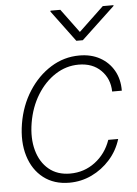

<svg xmlns="http://www.w3.org/2000/svg" viewBox="-54 -795 608 849"><g transform="rotate(-5 250.0 -370.5)"><path d="M219.7 11.7Q151.9 11.7 105.2 -24.4Q58.6 -60.5 39.3 -123.5Q20 -186.5 33.2 -266.6Q46.4 -346.2 86.7 -409.2Q127 -472.2 185.3 -508.5Q243.7 -544.9 312 -544.9Q364.3 -544.9 403.3 -523.2Q442.4 -501.5 464.4 -462.9Q486.3 -424.3 485.8 -373.5H442.9Q441.9 -430.2 404.5 -467.5Q367.2 -504.9 305.2 -504.9Q250 -504.9 202.1 -474.1Q154.3 -443.4 121.1 -389.6Q87.9 -335.9 76.2 -266.6Q64.9 -198.7 79.8 -144.8Q94.7 -90.8 132.3 -59.6Q169.9 -28.3 226.6 -28.3Q289.1 -28.3 337.6 -64.9Q386.2 -101.6 407.2 -162.1H451.2Q435.5 -110.8 400.6 -71.8Q365.7 -32.7 319.1 -10.5Q272.5 11.7 219.7 11.7ZM246.1 -753.4 323.7 -648.4 434.6 -753.4H482.4L481.4 -749.5L333.5 -610.8H304.7L201.7 -749.5L202.6 -753.4Z"/></g></svg>

Font: Inter Display Extra Light
Style: Italic
Weight: 200
Italic angle: -9.39999°
Designer: Rasmus Andersson
Foundry: rsms
Version: Version 4.000;git-4fc901f